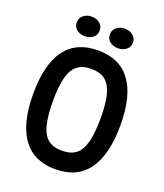

<svg xmlns="http://www.w3.org/2000/svg" viewBox="-170 -1060 1013 1188"><g transform="rotate(20 336.0 -466.5)"><path d="M49 -378Q49 -570 121 -668Q193 -766 336 -766Q479 -766 551 -668Q623 -570 623 -378Q623 -184 551 -84Q479 16 336 16Q193 16 121 -84Q49 -184 49 -378ZM493 -378Q493 -476 477 -534Q461 -592 427 -618Q393 -644 336 -644Q279 -644 245 -618Q211 -592 195 -534Q179 -476 179 -378Q179 -277 195 -217.5Q211 -158 245 -132Q279 -106 336 -106Q393 -106 427 -132Q461 -158 477 -217.5Q493 -277 493 -378ZM151 -884Q151 -913 173 -931Q195 -949 227 -949Q259 -949 280.5 -931Q302 -913 302 -884Q302 -855 280.5 -837.5Q259 -820 227 -820Q194 -820 172.5 -837.5Q151 -855 151 -884ZM369 -884Q369 -913 391 -931Q413 -949 445 -949Q477 -949 499 -931Q521 -913 521 -884Q521 -855 499 -837.5Q477 -820 445 -820Q413 -820 391 -837.5Q369 -855 369 -884Z"/></g></svg>

Font: Farro Medium
Style: Regular
Weight: 500
Designer: Aceler Chua
Foundry: Grayscale Limited
Version: Version 1.101